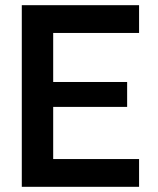

<svg xmlns="http://www.w3.org/2000/svg" viewBox="-20 -720 608 740"><path d="M185 -593V-404H470V-308H185V-107H516V0H64V-700H516V-593Z"/></svg>

Font: Be Vietnam SemiBold
Style: Regular
Weight: 600
Designer: Gabriel Lam
Foundry: TypeRant
Version: Version 4.000